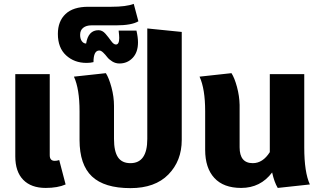

<svg xmlns="http://www.w3.org/2000/svg" viewBox="-20 -953 1664 992"><path d="M286 -126 319 0Q278 18 216 18Q141 18 100 -24Q59 -66 59 -145V-570H237V-151Q237 -122 263 -122Q274 -122 286 -126Z M741 -806 919 -788V-230Q919 -122 850 -51.5Q781 19 654 19Q519 19 455 -41.5Q391 -102 391 -230V-378Q391 -494 362 -557L527 -575Q543 -550 556 -501.5Q569 -453 569 -406V-235Q569 -171 589.5 -140.5Q610 -110 654 -110Q741 -110 741 -235Z M593 -795H685Q693 -760 693 -734Q693 -683 665.5 -654Q638 -625 597 -625Q577 -625 560 -635.5Q543 -646 533.5 -658.5Q524 -671 513 -681.5Q502 -692 493 -692Q463 -692 463 -632Q447 -628 427 -628Q364 -628 321.5 -667Q279 -706 279 -778Q279 -843 318.5 -880.5Q358 -918 436 -918H555Q632 -918 671 -933L695 -843Q660 -822 579 -822H452Q426 -822 410 -809.5Q394 -797 394 -773Q394 -752 403 -740Q412 -728 425 -728Q436 -797 489 -797Q509 -797 525 -778.5Q541 -760 554 -741.5Q567 -723 579 -723Q596 -723 596 -757Q596 -768 593 -795Z M1581 0 1415 18Q1397 -12 1386 -62Q1326 18 1226 18Q1135 18 1087.5 -33.5Q1040 -85 1040 -179V-378Q1040 -494 1011 -557L1176 -575Q1192 -550 1204.5 -503.5Q1217 -457 1218 -411V-192Q1218 -110 1286 -110Q1338 -110 1374 -167V-570H1552V-191Q1552 -63 1581 0Z"/></svg>

Font: FiraGO ExtraBold
Style: Regular
Weight: 800
Designer: bBox Type
Foundry: bBox Type GmbH
Version: Version 1.001;PS 001.001;hotconv 1.0.88;makeotf.lib2.5.64775